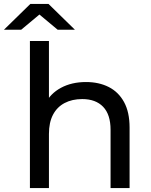

<svg xmlns="http://www.w3.org/2000/svg" viewBox="-60 -949 761 969"><path d="M374 -535Q439 -535 488.5 -510Q538 -485 566 -434Q594 -383 594 -305V0H498V-294Q498 -371 460.5 -410Q423 -449 355 -449Q304 -449 266 -429Q228 -409 207.5 -370Q187 -331 187 -273V0H91V-742H187V-387L168 -425Q194 -477 248 -506Q302 -535 374 -535ZM-40 -799 93 -929H185L318 -799H231L99 -909H179L47 -799Z"/></svg>

Font: MOST Montserrat Medium
Style: Regular
Weight: 500
Designer: Julieta Ulanovsky
Foundry: Julieta Ulanovsky
Version: Version 8.000;March 11, 2024;FontCreator 15.0.0.2926 64-bit